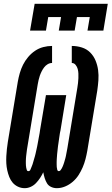

<svg xmlns="http://www.w3.org/2000/svg" viewBox="-20 -975 583 1003"><path d="M277 8Q261 8 247 1.5Q233 -5 225.5 -17.5Q218 -30 213.5 -44.5Q209 -59 206 -75Q199 -60 189.5 -45.5Q180 -31 168 -18.5Q156 -6 140.5 1Q125 8 109 8Q90 8 73.5 0Q57 -8 46 -21Q35 -34 28.5 -50.5Q22 -67 18 -85Q14 -103 13 -121.5Q12 -140 13 -159Q14 -178 16 -196.5Q18 -215 21 -234L73 -548Q77 -571 83.5 -593.5Q90 -616 100.5 -637Q111 -658 127 -677Q143 -696 163 -709.5Q183 -723 206 -729Q229 -735 252 -735V-646Q240 -646 229 -639.5Q218 -633 210.5 -623Q203 -613 197.5 -602Q192 -591 188 -579.5Q184 -568 181.5 -556.5Q179 -545 177 -534L125 -219Q124 -213 123 -207Q122 -201 121 -195Q120 -189 119.5 -183Q119 -177 118 -171Q117 -165 116.5 -158.5Q116 -152 115.5 -146Q115 -140 115 -134Q115 -128 115 -122Q115 -116 115.5 -110Q116 -104 117 -98.5Q118 -93 120 -87Q122 -81 128 -81Q136 -81 139 -89Q142 -97 145 -103.5Q148 -110 150 -116.5Q152 -123 154 -130Q156 -137 158 -144Q160 -151 162 -157.5Q164 -164 165.5 -171Q167 -178 168.5 -184.5Q170 -191 171.5 -198Q173 -205 174.5 -212Q176 -219 177 -225.5Q178 -232 179.5 -239Q181 -246 182 -253Q183 -260 184.5 -266.5Q186 -273 187 -280Q188 -287 189 -294L220 -478H326L296 -294Q294 -287 293 -280Q292 -273 291 -266.5Q290 -260 289 -253Q288 -246 287 -239Q286 -232 285 -225Q284 -218 283 -211.5Q282 -205 281.5 -198Q281 -191 280 -184Q279 -177 278.5 -170.5Q278 -164 277.5 -157Q277 -150 276.5 -143Q276 -136 276 -129.5Q276 -123 276 -116Q276 -109 276.5 -102.5Q277 -96 279 -88.5Q281 -81 287 -81Q293 -81 296.5 -86Q300 -91 303 -96Q306 -101 308 -106.5Q310 -112 312 -117Q314 -122 315.5 -127.5Q317 -133 318.5 -138Q320 -143 321.5 -148.5Q323 -154 324 -159Q325 -164 326 -169.5Q327 -175 328 -180Q329 -185 330 -190.5Q331 -196 332 -201L384 -516Q386 -528 387.5 -541Q389 -554 389.5 -566.5Q390 -579 389.5 -591Q389 -603 386 -614.5Q383 -626 375 -636Q367 -646 355 -646V-735Q382 -735 407.5 -727Q433 -719 451 -701Q469 -683 479 -659Q489 -635 492.5 -609Q496 -583 494 -555.5Q492 -528 488 -501L436 -187Q432 -165 426.5 -143.5Q421 -122 412 -101Q403 -80 390.5 -60.5Q378 -41 360 -25.5Q342 -10 320.5 -1Q299 8 277 8ZM137 -815 161 -955H543L520 -815H437L449 -886H382L370 -815H287L299 -886H232L220 -815Z"/></svg>

Font: Iosevka Slab Extrabold
Style: Italic
Weight: 800
Italic angle: -9°
Monospace: yes
Designer: Belleve Invis
Foundry: Belleve Invis
Version: Version 11.1.0; ttfautohint (v1.8.3)